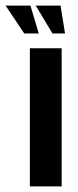

<svg xmlns="http://www.w3.org/2000/svg" viewBox="-70 -668 279 688"><path d="M37 0V-495H151V0ZM163 -548H118L58 -648H147ZM69 -548H17L-50 -648H39Z"/></svg>

Font: Alumni Sans
Style: Bold
Weight: 700
Designer: Robert E. Leuschke
Foundry: Robert E. Leuschke
Version: Version 1.018